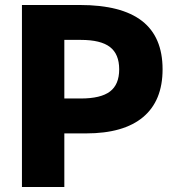

<svg xmlns="http://www.w3.org/2000/svg" viewBox="-20 -750 698 770"><path d="M68 0V-730H300Q467 -730 549.5 -666Q632 -602 632 -472Q632 -346 554 -280.5Q476 -215 325 -215H153V-355H304Q384 -355 421 -383Q458 -411 458 -472Q458 -533 421 -561.5Q384 -590 304 -590H238V0Z"/></svg>

Font: M PLUS 1 ExtraBold
Style: Regular
Weight: 800
Designer: Coji Morishita
Foundry: UNDERFOREST DESIGN
Version: Version 1.001